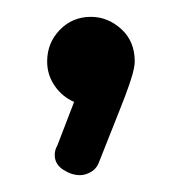

<svg xmlns="http://www.w3.org/2000/svg" viewBox="-20 -119 217 228"><path d="M75 89Q65 89 55 82.5Q45 76 45 65Q45 59 48 54L68 2Q54 -4 45 -17Q36 -30 36 -46Q36 -68 51 -83.5Q66 -99 88 -99Q108 -99 124 -84.5Q140 -70 140 -46Q140 -43 139 -37.5Q138 -32 134 -20Q130 -8 121 14.5Q112 37 97 75Q94 82 87.5 85.5Q81 89 75 89Z"/></svg>

Font: Dosis ExtraLight Medium
Style: Regular
Weight: 500
Version: Version 3.001; ttfautohint (v1.8.2)